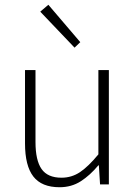

<svg xmlns="http://www.w3.org/2000/svg" viewBox="-20 -774 569 806"><path d="M230 12Q155 12 120 -33Q85 -78 85 -172V-480H129V-178Q129 -101 154.5 -64.5Q180 -28 238 -28Q281 -28 316 -51.5Q351 -75 393 -126V-480H437V0H400L395 -80H393Q358 -38 319 -13Q280 12 230 12ZM293 -574 149 -725 183 -754 317 -597Z"/></svg>

Font: hySource Sans Pro Light
Style: Regular
Weight: 300
Designer: Paul D. Hunt
Foundry: Adobe Systems Incorporated
Version: Version 2.021;PS 2.000;hotconv 1.0.86;makeotf.lib2.5.63406